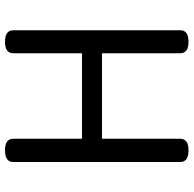

<svg xmlns="http://www.w3.org/2000/svg" viewBox="-23 -751 774 768"><g transform="rotate(-90 364.0 -367.0)"><path d="M193 -33Q193 0 146.5 0Q100 0 100 -33V-701Q100 -734 146.5 -734Q193 -734 193 -701V-426H535V-701Q535 -734 581 -734Q627 -734 627 -701V-33Q627 0 581 0Q535 0 535 -33V-346H193Z"/></g></svg>

Font: Raw Maruko Gothic CJK TC
Style: Regular
Weight: 400
Version: Version 1.001